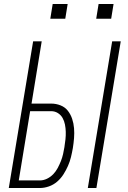

<svg xmlns="http://www.w3.org/2000/svg" viewBox="-20 -942 640 962"><path d="M420 0 542 -735H585L463 0ZM24 0 146 -735H189L138 -423H236Q261 -423 283.5 -414Q306 -405 320 -387Q334 -369 341.5 -346.5Q349 -324 351 -299.5Q353 -275 351 -250Q349 -225 345 -200Q345 -200 345 -200Q345 -200 345 -200Q341 -177 335.5 -154.5Q330 -132 320.5 -110.5Q311 -89 298 -68.5Q285 -48 266.5 -32Q248 -16 225 -8Q202 0 180 0ZM74 -38H180Q198 -38 215.5 -46.5Q233 -55 246.5 -69Q260 -83 269 -100Q278 -117 285 -134.5Q292 -152 296 -170Q300 -188 303 -206Q303 -207 303 -207Q303 -207 303 -207Q306 -225 308 -244Q310 -263 309.5 -281.5Q309 -300 305.5 -318Q302 -336 293.5 -351Q285 -366 270 -375.5Q255 -385 236 -385H131ZM462 -848 474 -922H549L537 -848ZM232 -848 244 -922H319L307 -848Z"/></svg>

Font: Iosevka SS04 XLt Ex
Style: Italic
Weight: 200
Width: 7
Italic angle: -9°
Monospace: yes
Designer: Belleve Invis
Foundry: Belleve Invis
Version: Version 19.0.0; ttfautohint (v1.8.4)